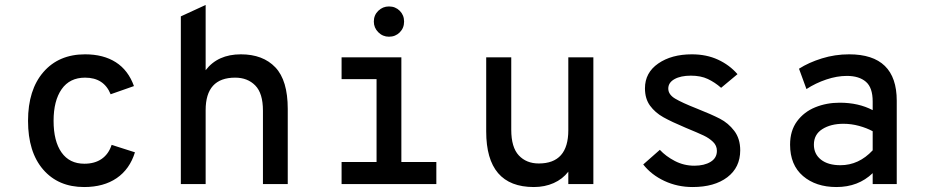

<svg xmlns="http://www.w3.org/2000/svg" viewBox="-20 -742 3736 774"><path d="M93 -255Q93 -380 155 -451.5Q217 -523 323 -523Q397 -523 447 -491Q497 -459 520 -395L426 -362Q399 -429 323 -429Q261 -429 228.5 -382.5Q196 -336 196 -255Q196 -173 228 -127.5Q260 -82 320 -82Q362 -82 390 -101.5Q418 -121 430 -158L524 -128Q503 -60 450.5 -24Q398 12 319 12Q215 12 154 -58.5Q93 -129 93 -255Z M709 -676 809 -722V-459Q858 -523 951 -523Q1040 -523 1090 -470.5Q1140 -418 1140 -303V0H1040V-296Q1040 -366 1009 -397.5Q978 -429 928 -429Q809 -429 809 -298V0H709Z M1487 -655Q1487 -681 1505 -698.5Q1523 -716 1548 -716Q1574 -716 1591.5 -698.5Q1609 -681 1609 -655Q1609 -629 1591.5 -611.5Q1574 -594 1548 -594Q1523 -594 1505 -612Q1487 -630 1487 -655ZM1739 -89V0H1357V-89H1498V-423H1357V-511H1598V-89Z M1940 -212V-511H2041V-219Q2041 -148 2071.5 -115.5Q2102 -83 2152 -83Q2271 -83 2271 -217V-511H2372V0H2271V-50Q2248 -20 2212 -4Q2176 12 2132 12Q1940 12 1940 -212Z M2573 -79 2640 -138Q2664 -112 2700.5 -93Q2737 -74 2779 -74Q2819 -74 2844.5 -89.5Q2870 -105 2870 -134Q2870 -155 2854.5 -170Q2839 -185 2817 -195.5Q2795 -206 2744 -227Q2687 -251 2654 -269.5Q2621 -288 2600.5 -316Q2580 -344 2580 -386Q2580 -449 2633.5 -486Q2687 -523 2769 -523Q2828 -523 2874.5 -501.5Q2921 -480 2953 -443L2887 -388Q2862 -410 2833.5 -423.5Q2805 -437 2765 -437Q2724 -437 2699 -423Q2674 -409 2674 -385Q2674 -361 2701.5 -344.5Q2729 -328 2790 -304Q2848 -281 2882 -263.5Q2916 -246 2940 -214.5Q2964 -183 2964 -136Q2964 -67 2912 -27.5Q2860 12 2772 12Q2711 12 2658.5 -12.5Q2606 -37 2573 -79Z M3165 -159Q3165 -215 3193 -253Q3221 -291 3266.5 -309.5Q3312 -328 3365 -328Q3441 -328 3498 -298V-333Q3498 -389 3470.5 -412.5Q3443 -436 3394 -436Q3354 -436 3311 -421.5Q3268 -407 3231 -383L3201 -465Q3240 -490 3293 -506.5Q3346 -523 3403 -523Q3595 -523 3595 -336V0H3498V-44Q3440 12 3352 12Q3269 12 3217 -32.5Q3165 -77 3165 -159ZM3498 -136V-213Q3474 -226 3443 -234.5Q3412 -243 3380 -243Q3329 -243 3295 -221.5Q3261 -200 3261 -159Q3261 -121 3289.5 -98.5Q3318 -76 3368 -76Q3442 -76 3498 -136Z"/></svg>

Font: Overpass Mono Light
Style: Bold
Weight: 600
Monospace: yes
Designer: Delve Withrington, Dave Bailey
Foundry: Delve Fonts
Version: Version 1.000;DELV;Overpass